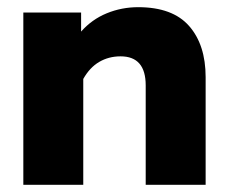

<svg xmlns="http://www.w3.org/2000/svg" viewBox="-20 -515 633 535"><path d="M45 -480H206V-427Q236 -461 277.5 -478Q319 -495 365 -495Q461 -495 507 -442.5Q553 -390 553 -300V0H386V-277Q386 -358 316 -358Q283 -358 256.5 -342.5Q230 -327 212 -295V0H45Z"/></svg>

Font: Readiness
Style: Bold
Weight: 700
Designer: Katatrad Team
Foundry: CadsonDemak
Version: Version 1.00;January 16, 2020;FontCreator 12.0.0.2550 64-bit